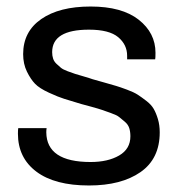

<svg xmlns="http://www.w3.org/2000/svg" viewBox="-20 -557 550 589"><path d="M253 12Q148 12 91.5 -30.5Q35 -73 35 -147Q35 -159 36 -164H123Q122 -158 122 -151Q123 -60 258 -60Q311 -60 345.5 -80Q380 -100 380 -139Q380 -153 376.5 -164Q373 -175 363 -183.5Q353 -192 345.5 -198Q338 -204 319.5 -210.5Q301 -217 292.5 -220Q284 -223 260.5 -229.5Q237 -236 229 -238Q193 -249 176.5 -254Q160 -259 130.5 -272.5Q101 -286 87.5 -300Q74 -314 62.5 -337.5Q51 -361 51 -391Q51 -460 106.5 -498.5Q162 -537 258 -537Q354 -537 405.5 -496.5Q457 -456 457 -395Q457 -379 456 -375H370V-386Q370 -420 342.5 -443Q315 -466 253 -466Q140 -466 140 -397Q140 -386 143 -377Q146 -368 153.5 -361Q161 -354 167 -349Q173 -344 187.5 -338.5Q202 -333 210 -330.5Q218 -328 237 -322.5Q256 -317 264 -314Q275 -311 299.5 -304Q324 -297 336 -293.5Q348 -290 369.5 -282Q391 -274 402.5 -266.5Q414 -259 429 -247.5Q444 -236 451.5 -223Q459 -210 464.5 -191.5Q470 -173 470 -151Q470 -70 411 -29Q352 12 253 12Z"/></svg>

Font: Archivo
Style: Regular
Weight: 400
Designer: Hector Gatti
Foundry: Omnibus-Type
Version: Version 2.001